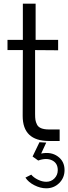

<svg xmlns="http://www.w3.org/2000/svg" viewBox="-20 -770 373 1050"><path d="M248 1Q104 1 104 -136.2L105 -496.1H21V-551.8H105V-750H174.8V-551.8H297.9V-495.1L171.9 -496.1V-146Q171.9 -126 173.8 -114Q175.8 -102.1 182.4 -88.6Q189 -75.2 205.6 -68.6Q222.2 -62 248 -62H306.2V1ZM205.1 69.8Q258.3 58.6 295.7 85.2Q333 111.8 333 160.2Q333 202.1 304 231Q274.9 259.8 232.9 259.8Q200.7 259.8 167.7 242.9Q134.8 226.1 119.1 201.2L150.9 185.1Q164.1 201.2 187.5 212.6Q210.9 224.1 232.9 224.1Q259.8 224.1 277.8 205.6Q295.9 187 295.9 160.2Q295.9 122.1 264.9 106.9Q233.9 91.8 189 107.9L158.2 85.9L195.8 7.8L232.9 9.8Z"/></svg>

Font: Oakes Grotesk
Style: Light
Weight: 300
Designer: Samuel Oakes
Foundry: Samuel Oakes
Version: Version 1.0 | wf-rip DC20170320